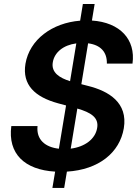

<svg xmlns="http://www.w3.org/2000/svg" viewBox="-20 -838 689 949"><path d="M239 90.9H297.2L310.7 10.3C468.4 0.7 571.7 -83.5 592 -204.2C612.9 -330.3 518.1 -388.1 413.7 -413.7L382.1 -421.9L415.5 -623.9C476.6 -616.1 509.6 -581.3 508.2 -523.8H634.9C651.3 -643.1 573.2 -727.3 434.3 -736.5L447.8 -818.2H389.6L376.1 -735.8C237.6 -724.8 126.1 -642.4 105.8 -522.7C88.8 -418.3 152.7 -358.7 267 -327.4L306.5 -316.8L271 -103C203.8 -110.4 158.7 -147.4 165.5 -214.8H35.9C18.1 -78.5 100.9 1.4 252.5 10.3ZM241.1 -530.9C249.3 -578.8 292.3 -615.1 357.2 -623.6L326.3 -436.8C276.6 -452.1 231.5 -478.3 241.1 -530.9ZM329.5 -103.3 362.2 -301.5C428.3 -282.3 469.5 -257.5 460.2 -205.3C451.3 -150.9 399.9 -112.2 329.5 -103.3Z"/></svg>

Font: Margiela Sans Semi Bold
Style: Italic
Weight: 600
Italic angle: -9.39999°
Designer: Stefan Endress, Andreas Faust
Version: Version 1.100;FEAKit 1.0